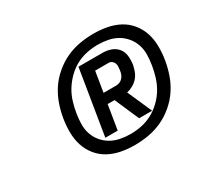

<svg xmlns="http://www.w3.org/2000/svg" viewBox="-102 -1038 804 753"><g transform="rotate(-30 300.0 -661.0)"><path d="M228 -514 276 -808H385Q405 -808 423 -801.5Q441 -795 452.5 -780.5Q464 -766 466 -746.5Q468 -727 465 -707Q462 -693 457 -679.5Q452 -666 442 -654.5Q432 -643 418.5 -635.5Q405 -628 391 -625L440 -514H381L333 -624H302L284 -514ZM310 -670H367Q376 -670 384 -673.5Q392 -677 397.5 -683.5Q403 -690 406 -698Q409 -706 410 -715Q411 -723 411.5 -731Q412 -739 409 -746Q406 -753 400 -757.5Q394 -762 386 -762H325ZM315 -431Q284 -431 254.5 -436.5Q225 -442 199.5 -455.5Q174 -469 155.5 -491.5Q137 -514 128 -541.5Q119 -569 118.5 -599.5Q118 -630 123 -661Q128 -692 138.5 -722.5Q149 -753 167 -780.5Q185 -808 211.5 -830.5Q238 -853 267.5 -866.5Q297 -880 328.5 -885.5Q360 -891 391 -891Q422 -891 451.5 -885.5Q481 -880 506.5 -866.5Q532 -853 550.5 -830.5Q569 -808 578 -780.5Q587 -753 587.5 -722.5Q588 -692 583 -661Q578 -630 567.5 -599.5Q557 -569 539 -541.5Q521 -514 494.5 -491.5Q468 -469 438.5 -455.5Q409 -442 377.5 -436.5Q346 -431 315 -431ZM322 -477Q347 -477 371.5 -482Q396 -487 419 -499Q442 -511 462 -530Q482 -549 495.5 -571.5Q509 -594 516.5 -618.5Q524 -643 528 -667Q532 -691 532.5 -714.5Q533 -738 526 -759Q519 -780 505 -797Q491 -814 472 -825Q453 -836 430.5 -840.5Q408 -845 385 -845Q360 -845 335 -840Q310 -835 287 -823Q264 -811 244.5 -792Q225 -773 211 -750.5Q197 -728 189.5 -703.5Q182 -679 178 -655Q174 -631 173.5 -607.5Q173 -584 180 -563Q187 -542 201 -525Q215 -508 234 -497Q253 -486 276 -481.5Q299 -477 322 -477Z"/></g></svg>

Font: Iosevka Aile Extrabold
Style: Italic
Weight: 800
Italic angle: -9°
Designer: Belleve Invis
Foundry: Belleve Invis
Version: Version 31.1.0; ttfautohint (v1.8.4)